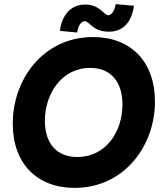

<svg xmlns="http://www.w3.org/2000/svg" viewBox="-20 -895 788 933"><path d="M343 18C581 18 733 -183 733 -402C733 -595 616 -715 432 -715C193 -715 42 -513 42 -294C42 -101 159 18 343 18ZM198 -308C198 -437 278 -565 418 -565C521 -565 575 -495 575 -387C575 -252 492 -132 356 -132C254 -132 198 -200 198 -308ZM271 -745 355 -737C360 -772 375 -792 392 -792C415 -792 430 -741 509 -741C574 -741 619 -782 631 -867L542 -875C537 -841 521 -821 506 -821C486 -821 464 -873 395 -873C329 -873 282 -829 271 -745Z"/></svg>

Font: HK Grotesk Black
Style: Italic
Weight: 900
Italic angle: -16°
Designer: Alfredo Marco Pradil
Foundry: Hanken Design Co.
Version: Version 3.001;FEAKit 1.0